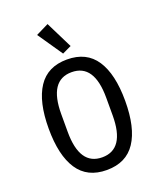

<svg xmlns="http://www.w3.org/2000/svg" viewBox="-172 -1061 983 1179"><g transform="rotate(-20 320.0 -471.5)"><path d="M70 -349Q70 -524 131.5 -617Q193 -710 320 -710Q447 -710 508.5 -617Q570 -524 570 -349Q570 -174 508.5 -81Q447 12 320 12Q193 12 131.5 -81Q70 -174 70 -349ZM320 -71Q467 -71 467 -291V-407Q467 -627 320 -627Q173 -627 173 -407V-291Q173 -71 320 -71ZM200 -914 283 -955 370 -780 311 -752Z"/></g></svg>

Font: Writer
Style: Regular
Weight: 400
Monospace: yes
Designer: Mike Abbink, Paul van der Laan, Pieter van Rosmalen
Foundry: Bold Monday
Version: Version 2.001 2020